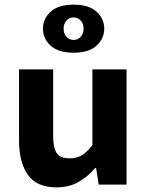

<svg xmlns="http://www.w3.org/2000/svg" viewBox="-20 -795 640 827"><path d="M223 12Q138 12 100 -42Q62 -96 62 -190V-496H209V-209Q209 -159 224 -136Q239 -113 281 -113Q309 -113 330.5 -125Q352 -137 378 -170V-496H525V0H405L394 -71H390Q357 -33 317 -10.5Q277 12 223 12ZM297 -568Q231 -568 198 -598.5Q165 -629 165 -672Q165 -714 198 -744.5Q231 -775 297 -775Q363 -775 396 -744.5Q429 -714 429 -672Q429 -629 396 -598.5Q363 -568 297 -568ZM297 -623Q315 -623 327.5 -636.5Q340 -650 340 -672Q340 -693 327.5 -706.5Q315 -720 297 -720Q279 -720 266.5 -706.5Q254 -693 254 -672Q254 -650 266.5 -636.5Q279 -623 297 -623Z"/></svg>

Font: Source Code Pro
Style: Bold
Weight: 700
Monospace: yes
Designer: Paul D. Hunt, Teo Tuominen
Foundry: Adobe Systems Incorporated
Version: Version 2.030;PS 1.000;hotconv 16.6.51;makeotf.lib2.5.65220